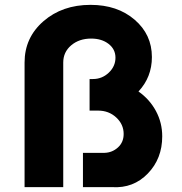

<svg xmlns="http://www.w3.org/2000/svg" viewBox="-20 -770 748 790"><path d="M549.8 -393.6Q595.7 -361.3 621.6 -313.2Q647.5 -265.1 647.5 -209Q647.5 -117.2 588.1 -55.9Q528.8 5.4 441.4 0H321.3V-141.1H410.2Q441.9 -142.1 465.3 -163.3Q488.8 -184.6 488.8 -218.8Q488.8 -258.3 458.3 -286.6Q427.7 -314.9 383.8 -314.9H348.6V-444.8H362.3Q399.9 -444.8 427.5 -470.9Q455.1 -497.1 455.1 -532.7Q455.1 -567.4 426.8 -589.4Q398.4 -611.3 355 -611.3Q305.7 -611.3 272.9 -583.5Q240.2 -555.7 240.2 -512.7V0H81.1V-512.7Q81.1 -615.2 158.7 -682.6Q236.3 -750 352.5 -750Q462.9 -750 533.9 -689Q605 -627.9 605 -535.2Q605 -452.6 549.8 -393.6Z"/></svg>

Font: Now Alt
Style: Bold
Weight: 700
Designer: Alfredo Marco Pradil
Foundry: Alfredo Marco Pradil
Version: Version 1.002;PS 001.002;hotconv 1.0.88;makeotf.lib2.5.64775